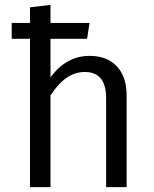

<svg xmlns="http://www.w3.org/2000/svg" viewBox="-20 -767 631 787"><path d="M347 -538Q419 -538 459 -495Q499 -452 499 -377V0H415V-365Q415 -472 327 -472Q249 -472 187 -376V0H103V-608H28V-673H103V-737L187 -747V-673H347L337 -608H187V-450Q252 -538 347 -538Z"/></svg>

Font: FiraSans
Style: Regular
Weight: 350
Designer: Carrois Corporate & Edenspiekermann AG
Foundry: Carrois Corporate GbR & Edenspiekermann AG
Version: Version 3.106;PS 003.106;hotconv 1.0.70;makeotf.lib2.5.58329